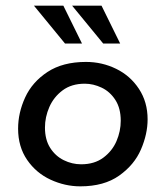

<svg xmlns="http://www.w3.org/2000/svg" viewBox="-20 -649 586 679"><path d="M44 -194Q44 -250 69 -304.5Q94 -359 148 -394.5Q202 -430 284 -430Q341 -430 391 -405.5Q441 -381 471.5 -334.5Q502 -288 502 -227Q502 -175 478.5 -120.5Q455 -66 401.5 -28Q348 10 264 10Q210 10 159 -13.5Q108 -37 76 -83.5Q44 -130 44 -194ZM407 -222Q407 -266 388 -295.5Q369 -325 339.5 -339Q310 -353 280 -353Q233 -353 201.5 -329.5Q170 -306 154.5 -270.5Q139 -235 139 -198Q139 -155 157.5 -126Q176 -97 205.5 -82.5Q235 -68 267 -68Q314 -68 345.5 -91.5Q377 -115 392 -150Q407 -185 407 -222ZM270 -495H210L100 -629H204ZM405 -495H345L235 -629H339Z"/></svg>

Font: Josefin Sans
Style: Italic
Weight: 400
Italic angle: -7°
Designer: Santiago Orozco
Foundry: Typemade
Version: Version 2.000